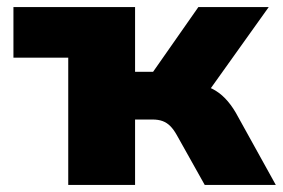

<svg xmlns="http://www.w3.org/2000/svg" viewBox="-20 -523 800 543"><path d="M173 0V-360H18V-503H362V-320H413L541 -503H740L553 -241L534 -285Q560 -282 580 -272Q600 -262 616.5 -245Q633 -228 647 -204L760 0H559L480 -141Q471 -157 461.5 -166.5Q452 -176 440 -180.5Q428 -185 411 -185H362V0Z"/></svg>

Font: Nunito Sans 8pt Black
Style: Regular
Weight: 900
Version: Version 3.101;gftools[0.9.27]